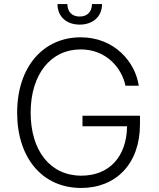

<svg xmlns="http://www.w3.org/2000/svg" viewBox="-20 -922 786 952"><path d="M382 10C557 10 674 -112 674 -305V-348H389V-296H610C608 -145 522 -51 383 -51C229 -51 132 -175 132 -363C132 -554 232 -677 380 -677C507 -677 584 -585 602 -497H668C651 -614 548 -737 380 -737C195 -737 65 -591 65 -363C65 -138 191 10 382 10ZM265 -902C265 -840 309 -800 375 -800C441 -800 486 -840 486 -902H436C436 -864 413 -840 375 -840C337 -840 314 -864 314 -902Z"/></svg>

Font: Wafeq Light
Style: Regular
Weight: 300
Designer: Rasmus Andersson & Azza Alameddine
Foundry: Google & TypeTogether
Version: Version 3.000;January 28, 2025;FontCreator 15.0.0.3014 64-bi